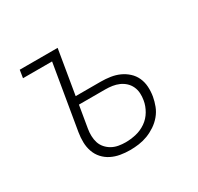

<svg xmlns="http://www.w3.org/2000/svg" viewBox="-119 -662 838 812"><g transform="rotate(-30 300.0 -256.0)"><path d="M300 8Q276 8 253 4Q230 0 210 -10Q190 -20 175 -36.5Q160 -53 152.5 -74.5Q145 -96 144.5 -119.5Q144 -143 148 -167L201 -482H59L65 -520H250L214 -305H336Q360 -305 383 -301.5Q406 -298 426 -289Q446 -280 462.5 -265Q479 -250 488 -230Q497 -210 498.5 -187Q500 -164 496 -140Q492 -118 484 -97Q476 -76 461 -58Q446 -40 426.5 -27Q407 -14 386 -6Q365 2 343 5Q321 8 300 8ZM300 -30Q325 -30 351 -36Q377 -42 399.5 -57.5Q422 -73 436 -97Q450 -121 454 -146Q457 -163 456 -180Q455 -197 448 -212Q441 -227 429 -238Q417 -249 402 -255.5Q387 -262 370.5 -264.5Q354 -267 336 -267H208L190 -160Q187 -143 187.5 -125.5Q188 -108 193 -92.5Q198 -77 209 -64.5Q220 -52 234.5 -44Q249 -36 266 -33Q283 -30 300 -30Z"/></g></svg>

Font: Iosevka SS04 XLt Ex
Style: Italic
Weight: 200
Width: 7
Italic angle: -9°
Monospace: yes
Designer: Belleve Invis
Foundry: Belleve Invis
Version: Version 19.0.0; ttfautohint (v1.8.4)